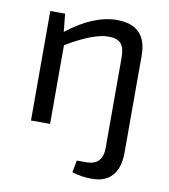

<svg xmlns="http://www.w3.org/2000/svg" viewBox="-80 -567 741 841"><g transform="rotate(10 290.5 -147.0)"><path d="M144 -487 152 -407Q269 -499 373 -499Q506 -499 506 -365V68Q506 135 474.5 170.5Q443 206 382 205Q340 205 296 192L306 138H349Q421 138 421 61V-341Q421 -384 404.5 -402.5Q388 -421 349 -421Q282 -421 163 -350V0H78V-487Z"/></g></svg>

Font: Exo 2.0
Style: Regular
Weight: 400
Designer: Natanael Gama
Version: Version 1.001;PS 001.001;hotconv 1.0.70;makeotf.lib2.5.58329